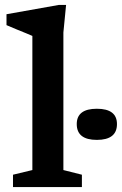

<svg xmlns="http://www.w3.org/2000/svg" viewBox="-20 -763 497 783"><path d="M238.5 -69.5 314 -50.5V0H33V-50.5L112 -69.5V-616.5Q105.5 -619.5 87.8 -626.8Q70 -634 48 -643Q26 -652 6.5 -660.5V-705L220.5 -743H249.5L238.5 -630.5ZM375 -192.5Q293 -192.5 293 -257Q293 -319.5 375 -319.5Q457 -319.5 457 -257Q457 -192.5 375 -192.5Z"/></svg>

Font: Newsreader 6pt Medium
Style: Regular
Weight: 500
Designer: Hugues Gentile
Foundry: Production Type
Version: Version 1.003; ttfautohint (v1.8.3)